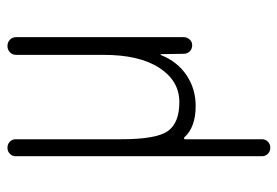

<svg xmlns="http://www.w3.org/2000/svg" viewBox="-140 -420 779 540"><g transform="rotate(-90 250.0 -150.5)"><path d="M80.1 196.3V-496.1Q80.1 -505.9 86.9 -512.7Q93.8 -519.5 104 -519.5Q114.3 -519.5 121.1 -512.7Q127.9 -505.9 127.9 -496.1V-199.2Q127.9 -100.6 150.9 -68.4Q173.8 -36.1 232.4 -36.1Q292 -36.1 328.6 -92.3Q365.2 -148.4 365.2 -249V-495.1Q365.2 -505.9 372.6 -512.7Q379.9 -519.5 390.1 -519.5Q400.4 -519.5 407.7 -512.7Q415 -505.9 415 -495.1V-24.4Q415 -14.6 408.7 -7.3Q402.3 0 392.1 0Q381.8 0 375 -6.8Q368.2 -13.7 368.2 -24.4L367.2 -87.9Q367.2 -88.9 366.2 -88.9Q364.3 -88.9 364.3 -86.9Q345.7 -41 307.6 -15.6Q269.5 9.8 221.7 9.8Q162.1 9.8 133.8 -21.5Q131.8 -23.4 129.9 -22.9Q127.9 -22.5 127.9 -19.5V196.3Q127.9 206.1 121.1 212.9Q114.3 219.7 104 219.7Q93.8 219.7 86.9 212.9Q80.1 206.1 80.1 196.3Z"/></g></svg>

Font: Rounded-X Mgen+ 1m light
Style: Regular
Weight: 200
Designer: [Source Han Sans]
Ryoko NISHIZUKA  (kana & ideographs); Paul D. Hunt (Latin, Greek & Cyrillic); Wenlong ZHANG  (bopomofo
Version: Version 1.059.20150602